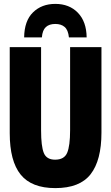

<svg xmlns="http://www.w3.org/2000/svg" viewBox="-20 -956 570 986"><path d="M264 10Q142 10 86 -59.5Q30 -129 30 -272V-714H191V-286Q191 -205 205 -170.5Q219 -136 263 -136Q310 -136 325 -171.5Q340 -207 340 -287V-714H501V-275Q501 -133 445.5 -61.5Q390 10 264 10ZM264 -936Q336 -936 380 -890.5Q424 -845 425 -764H334Q330 -802 312 -817.5Q294 -833 264 -833Q233 -833 215.5 -817Q198 -801 195 -764H104Q105 -849 149.5 -892.5Q194 -936 264 -936Z"/></svg>

Font: Noto Sans Mono Condensed Black
Style: Regular
Weight: 900
Width: 3
Designer: Monotype Design Team
Foundry: Monotype Imaging Inc.
Version: Version 2.014